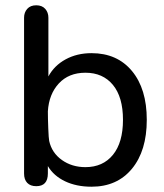

<svg xmlns="http://www.w3.org/2000/svg" viewBox="-20 -697 621 726"><path d="M161 -69V-41Q161 7 117 7Q95 7 83 -5.5Q71 -18 71 -41V-630Q71 -650 83 -663.5Q95 -677 117 -677Q139 -677 151 -663.5Q163 -650 163 -630V-408Q185 -449 228 -472.5Q271 -496 326 -496Q423 -496 479 -428.5Q535 -361 535 -244Q535 -127 479 -59Q423 9 326 9Q269 9 226 -11.5Q183 -32 161 -69ZM445 -244Q445 -330 407 -376Q369 -422 303 -422Q240 -422 202.5 -381.5Q165 -341 161 -276Q161 -250 162.5 -212Q164 -174 166 -164Q176 -119 214 -92Q252 -65 303 -65Q369 -65 407 -111.5Q445 -158 445 -244Z"/></svg>

Font: SN Pro
Style: Regular
Weight: 400
Designer: Tobias Whetton
Foundry: Supernotes
Version: Version 1.003